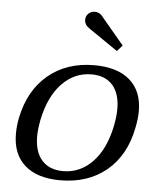

<svg xmlns="http://www.w3.org/2000/svg" viewBox="-52 -746 643 800"><g transform="rotate(5 270.0 -346.0)"><path d="M297 -630Q275 -644 275 -666Q275 -681 286 -691.5Q297 -702 313 -702Q335 -702 351 -678L440 -572L418 -547ZM29 -167Q29 -201 36 -235Q60 -351 137.5 -415.5Q215 -480 330 -480Q427 -480 479 -434.5Q531 -389 531 -305Q531 -275 523 -235Q500 -118 422.5 -54Q345 10 229 10Q133 10 81 -36Q29 -82 29 -167ZM433 -235Q441 -277 441 -306Q441 -371 410 -406Q379 -441 322 -441Q251 -441 199 -387.5Q147 -334 126 -235Q118 -193 118 -165Q118 -99 149.5 -64Q181 -29 238 -29Q309 -29 361 -83Q413 -137 433 -235Z"/></g></svg>

Font: Taviraj
Style: Italic
Weight: 400
Italic angle: -12°
Designer: Katatrad Team
Foundry: CadsonDemak
Version: Version 1.001